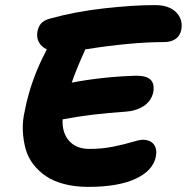

<svg xmlns="http://www.w3.org/2000/svg" viewBox="-20 -731 737 758"><path d="M328.1 6.8Q276.9 6.8 234.4 -4.2Q191.9 -15.1 162.4 -34.9Q132.8 -54.7 111.6 -82.3Q90.3 -109.9 81.1 -143.3Q71.8 -176.8 70.1 -215.3Q68.4 -253.9 78.1 -294.9Q101.6 -416.5 163.1 -532.2Q163.1 -534.2 165 -536.1Q142.6 -546.4 133.1 -565.2Q123.5 -584 127.9 -606.9Q131.3 -625.5 141.8 -637.9Q152.3 -650.4 175.8 -657.2Q275.4 -685.1 390.9 -698Q506.3 -710.9 591.8 -710.9Q647 -710.9 675 -682.9Q703.1 -654.8 695.8 -613.8Q691.9 -591.8 674.6 -578.4Q657.2 -564.9 627.9 -564.9Q499 -564.9 316.9 -536.1Q281.2 -457.5 263.2 -404.8Q385.3 -428.2 518.1 -432.1Q559.1 -432.1 575 -415.8Q590.8 -399.4 585 -366.2Q576.7 -331.1 546.4 -311.8Q516.1 -292.5 474.1 -290Q339.8 -281.2 227.1 -259.8Q224.6 -207 252.7 -175Q280.8 -143.1 333 -143.1Q382.8 -143.1 427.2 -152.1Q471.7 -161.1 501 -170.2Q530.3 -179.2 543 -179.2Q573.2 -179.2 587.2 -161.1Q601.1 -143.1 595.2 -111.8Q583.5 -56.6 514.6 -24.9Q445.8 6.8 328.1 6.8Z"/></svg>

Font: Shantell Sans Normal
Style: Bold Italic
Weight: 700
Italic angle: -11.31°
Designer: Stephen Nixon, Anya Danilova, Shantell Martin
Foundry: Arrow Type
Version: Version 1.006;[559af2be0]